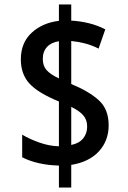

<svg xmlns="http://www.w3.org/2000/svg" viewBox="-20 -779 570 857"><path d="M243 -40Q196 -41 154 -50.5Q112 -60 79 -77V-178Q110 -159 155 -143Q200 -127 243 -126V-326Q150 -364 111.5 -406Q73 -448 73 -514Q73 -588 121 -632.5Q169 -677 243 -686V-759H298V-687Q337 -685 376 -675.5Q415 -666 450 -648L420 -562Q391 -577 360 -585Q329 -593 298 -596V-404Q376 -372 420.5 -332Q465 -292 465 -220Q465 -151 421.5 -103.5Q378 -56 298 -43V58H243ZM243 -595Q209 -590 190 -569.5Q171 -549 171 -516Q171 -485 188 -466Q205 -447 243 -429ZM298 -132Q333 -139 351 -161Q369 -183 369 -214Q369 -245 351 -265Q333 -285 298 -302Z"/></svg>

Font: Noto Sans Mono Condensed SemiBold
Style: Regular
Weight: 600
Width: 3
Designer: Monotype Design Team
Foundry: Monotype Imaging Inc.
Version: Version 2.014